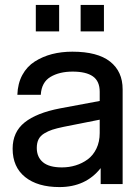

<svg xmlns="http://www.w3.org/2000/svg" viewBox="-20 -740 559 772"><path d="M384.8 0V-64Q324.7 12.2 219.2 12.2Q131.3 12.2 81.1 -28.1Q30.8 -68.4 30.8 -142.1Q30.8 -209 78.9 -247.6Q127 -286.1 221.2 -304.2L380.9 -334V-371.1Q380.9 -413.6 353.5 -432.9Q326.2 -452.1 272 -452.1Q218.8 -452.1 182.9 -430.7Q147 -409.2 144 -358.9H49.8Q51.3 -404.3 69.8 -438.5Q88.4 -472.7 119.9 -492.7Q151.4 -512.7 189.2 -522.5Q227.1 -532.2 271 -532.2Q372.1 -532.2 422.6 -492.4Q473.1 -452.6 473.1 -380.9V0ZM124 -613.8V-720.2H217.8V-613.8ZM127.9 -145Q127.9 -108.4 152.8 -87.6Q177.7 -66.9 229 -66.9Q257.8 -66.9 284.2 -75Q310.5 -83 332.5 -99.1Q354.5 -115.2 367.7 -142.6Q380.9 -169.9 380.9 -205.1V-258.8L235.8 -230Q207.5 -224.1 190.4 -218.5Q173.3 -212.9 157.7 -203.4Q142.1 -193.8 135 -179.7Q127.9 -165.5 127.9 -145ZM304.2 -613.8V-720.2H397.9V-613.8Z"/></svg>

Font: Aspekta 450
Style: Regular
Weight: 450
Designer: Ivo Dolenc
Version: Version 2.000